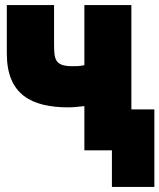

<svg xmlns="http://www.w3.org/2000/svg" viewBox="-20 -570 631 760"><path d="M7 -358V-550H194V-401C194 -335 196 -308 267 -308C288 -308 293 -308 314 -312V-550H500V-137H591V170H423V25H314V-150C294 -148 270 -145 252 -145C104 -145 7 -196 7 -358Z"/></svg>

Font: Repo Black
Style: Regular
Weight: 900
Designer: Stefan Peev
Foundry: Context Ltd
Version: Version 1.502